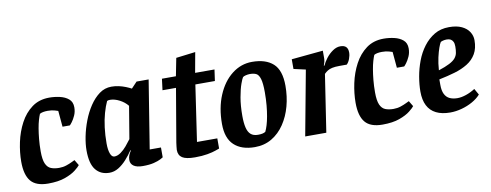

<svg xmlns="http://www.w3.org/2000/svg" viewBox="-57 -907 3045 1191"><g transform="rotate(-10 1465.5 -311.5)"><path d="M167 11Q91 11 58 -28.5Q25 -68 25 -151Q25 -210 38.5 -273.5Q52 -337 81 -391.5Q110 -446 155.5 -479.5Q201 -513 265 -513Q298 -513 331 -505.5Q364 -498 386 -479.5Q408 -461 408 -427Q408 -399 397.5 -376Q387 -353 376 -338.5Q365 -324 361 -321H315L306 -422Q303 -423 285 -428.5Q267 -434 241 -434Q225 -434 212 -431.5Q199 -429 191 -424Q185 -410 178.5 -388Q172 -366 167 -336.5Q162 -307 158.5 -271Q155 -235 155 -194Q155 -142 166.5 -116Q178 -90 199.5 -81.5Q221 -73 251 -73Q275 -73 296 -80Q317 -87 332 -94.5Q347 -102 352 -104L373 -69Q366 -59 341.5 -39.5Q317 -20 274 -4.5Q231 11 167 11Z M553 11Q498 11 467 -27.5Q436 -66 436 -150Q436 -189 445.5 -237Q455 -285 473.5 -333.5Q492 -382 519 -422.5Q546 -463 580 -488Q614 -513 656 -513Q680 -513 702.5 -508Q725 -503 745 -495Q765 -487 780 -479L816 -517H892L823 -88H894V-26Q892 -24 876.5 -16Q861 -8 833.5 -1Q806 6 764 6Q726 6 706.5 -7.5Q687 -21 687 -45Q687 -60 692 -73.5Q697 -87 707 -102L704 -104Q685 -75 661 -48.5Q637 -22 610 -5.5Q583 11 553 11ZM600 -83Q620 -83 640.5 -97.5Q661 -112 678.5 -133Q696 -154 710 -173L744 -377Q724 -402 693 -418Q662 -434 634 -434Q627 -434 622.5 -433Q618 -432 615 -430Q601 -400 589.5 -359.5Q578 -319 572 -271Q566 -223 566 -171Q566 -131 575 -107Q584 -83 600 -83Z M1092 9Q1036 9 1012 -6.5Q988 -22 988 -56Q988 -64 990 -77.5Q992 -91 993 -101L1050 -436H965L974 -507H1062L1084 -619L1206 -634L1183 -507H1305L1295 -436H1172L1120 -83H1248V-19Q1245 -18 1224.5 -10.5Q1204 -3 1170.5 3Q1137 9 1092 9Z M1469 11Q1385 11 1338.5 -32.5Q1292 -76 1292 -166Q1292 -267 1325 -345.5Q1358 -424 1415 -468.5Q1472 -513 1542 -513Q1628 -513 1674.5 -471Q1721 -429 1721 -331Q1721 -264 1704.5 -203Q1688 -142 1655.5 -93.5Q1623 -45 1576 -17Q1529 11 1469 11ZM1501 -61Q1518 -61 1529 -63.5Q1540 -66 1548 -71Q1556 -87 1563 -110Q1570 -133 1575.5 -163.5Q1581 -194 1584.5 -231.5Q1588 -269 1588 -314Q1588 -371 1579.5 -398.5Q1571 -426 1555.5 -433.5Q1540 -441 1516 -441Q1504 -441 1489.5 -437.5Q1475 -434 1471 -429Q1466 -423 1454.5 -391.5Q1443 -360 1434 -309Q1425 -258 1425 -193Q1425 -149 1432 -119.5Q1439 -90 1455.5 -75.5Q1472 -61 1501 -61Z M1787 0 1863 -408 1788 -425V-486L1987 -505V-457Q1987 -446 1984 -434Q1981 -422 1977 -412H1981Q1990 -433 2008 -456.5Q2026 -480 2050 -496.5Q2074 -513 2098 -513Q2123 -513 2134.5 -501Q2146 -489 2146 -466Q2146 -447 2138 -426Q2130 -405 2118 -394H2073Q2044 -394 2026 -390Q2008 -386 1996.5 -378.5Q1985 -371 1975 -361L1920 0Z M2273 11Q2197 11 2164 -28.5Q2131 -68 2131 -151Q2131 -210 2144.5 -273.5Q2158 -337 2187 -391.5Q2216 -446 2261.5 -479.5Q2307 -513 2371 -513Q2404 -513 2437 -505.5Q2470 -498 2492 -479.5Q2514 -461 2514 -427Q2514 -399 2503.5 -376Q2493 -353 2482 -338.5Q2471 -324 2467 -321H2421L2412 -422Q2409 -423 2391 -428.5Q2373 -434 2347 -434Q2331 -434 2318 -431.5Q2305 -429 2297 -424Q2291 -410 2284.5 -388Q2278 -366 2273 -336.5Q2268 -307 2264.5 -271Q2261 -235 2261 -194Q2261 -142 2272.5 -116Q2284 -90 2305.5 -81.5Q2327 -73 2357 -73Q2381 -73 2402 -80Q2423 -87 2438 -94.5Q2453 -102 2458 -104L2479 -69Q2472 -59 2447.5 -39.5Q2423 -20 2380 -4.5Q2337 11 2273 11Z M2700 10Q2647 10 2611 -8Q2575 -26 2557 -61.5Q2539 -97 2539 -150Q2539 -193 2547.5 -242.5Q2556 -292 2574 -340Q2592 -388 2621.5 -427Q2651 -466 2690.5 -489.5Q2730 -513 2783 -513Q2831 -513 2862.5 -498Q2894 -483 2909.5 -458.5Q2925 -434 2925 -406Q2925 -355 2905 -320.5Q2885 -286 2849.5 -264Q2814 -242 2768 -228.5Q2722 -215 2668 -204V-169Q2668 -133 2679 -111Q2690 -89 2710.5 -79.5Q2731 -70 2759 -70Q2784 -70 2813.5 -80Q2843 -90 2871 -108L2893 -69Q2873 -46 2841 -28Q2809 -10 2772 0Q2735 10 2700 10ZM2675 -260Q2718 -274 2744 -287.5Q2770 -301 2782 -315.5Q2794 -330 2797.5 -347.5Q2801 -365 2801 -388Q2801 -407 2795.5 -418Q2790 -429 2780.5 -434.5Q2771 -440 2756 -440Q2743 -440 2732 -437Q2721 -434 2717 -431Q2711 -422 2702.5 -398.5Q2694 -375 2686 -340Q2678 -305 2675 -260Z"/></g></svg>

Font: Faustina Light
Style: Bold Italic
Weight: 700
Italic angle: -8°
Version: Version 1.200